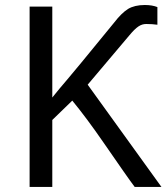

<svg xmlns="http://www.w3.org/2000/svg" viewBox="-20 -740 659 760"><path d="M491.2 -599.1C520.5 -634.3 537.1 -645 559.1 -645C574.7 -645 589.4 -644 603 -642.1V-711.9C589.8 -717.3 573.2 -720.2 553.2 -720.2C525.9 -720.2 503.9 -714.8 486.8 -704.6C469.7 -693.8 451.2 -675.8 432.1 -650.9C323.2 -517.6 261.2 -442.4 247.1 -426.3C225.6 -401.4 205.6 -377.4 187 -354V-713.9H97.2V0H187V-265.1L266.1 -341.8C302.7 -297.4 344.7 -241.2 392.1 -172.4C453.1 -84 493.2 -26.4 513.2 0H619.1L327.1 -404.8Z"/></svg>

Font: Noto Reveo Sans
Style: Regular
Weight: 400
Designer: Monotype Design team
Foundry: Monotype Imaging Inc.
Version: Version 1.04